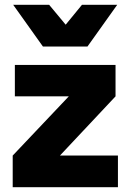

<svg xmlns="http://www.w3.org/2000/svg" viewBox="-20 -781 545 801"><path d="M472 0H33V-132L267 -379H42V-510H462V-379L230 -132H472ZM35 -761H185L254 -678L322 -761H469L345 -587H159Z"/></svg>

Font: Wix Madefor Text ExtraBold
Style: Regular
Weight: 800
Designer: Dalton Maag Ltd
Foundry: Dalton Maag Ltd
Version: Version 3.100